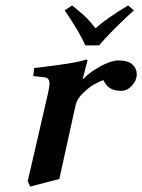

<svg xmlns="http://www.w3.org/2000/svg" viewBox="-20 -666 523 706"><path d="M285.2 -375Q310.1 -400.9 349.6 -422.4Q389.2 -443.8 415 -443.8Q451.2 -443.8 467 -428.7Q482.9 -413.6 482.9 -393.1Q482.9 -371.1 465.6 -351.6Q448.2 -332 424.8 -332Q376.5 -332 360.8 -371.1Q349.1 -368.2 329.1 -357.4Q309.1 -346.7 286.1 -324.7Q263.2 -302.7 257.8 -278.8L198.2 -7.8L90.8 20L82 0L155.8 -319.8Q162.1 -348.6 162.1 -359.4Q162.1 -378.9 144 -381.8L102.1 -386.2L106 -416Q256.3 -432.6 295.9 -446.8Q301.8 -446.8 301.8 -443.8L284.2 -376ZM344.2 -499H293.9Q272.5 -548.3 217.8 -627.9L245.1 -646Q274.9 -622.6 293 -605.5Q311 -588.4 331.1 -562Q374 -600.1 451.2 -646L472.2 -627.9Q387.2 -550.3 344.2 -499Z"/></svg>

Font: Linux Libertine G
Style: Bold Italic
Weight: 700
Italic angle: -11.5°
Designer: Philipp H. Poll
Foundry: Philipp H. Poll
Version: Version 4.1.0